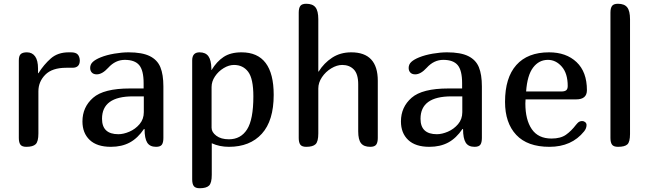

<svg xmlns="http://www.w3.org/2000/svg" viewBox="-20 -780 3452 1020"><path d="M365 -420H332Q257 -420 220.5 -383Q184 -346 184 -295V-71Q184 -28 169.5 -14Q155 0 120 0Q97 0 88.5 -11.5Q80 -23 80 -47V-459Q80 -483 90 -492.5Q100 -502 123 -502Q151 -502 166.5 -480.5Q182 -459 182 -416V-391H184Q213 -437 250 -469.5Q287 -502 345 -502H357Q382 -502 392.5 -491Q403 -480 404 -459Q404 -420 365 -420Z M569 0Q495 0 456.5 -36.5Q418 -73 418 -135Q418 -211 474.5 -260.5Q531 -310 670 -310H743V-338Q743 -406 719.5 -434Q696 -462 643 -462Q593 -462 555 -420Q523 -385 494 -385Q477 -385 468 -394.5Q459 -404 459 -419Q459 -438 473 -451Q487 -464 514 -475Q546 -488 587 -495Q628 -502 663 -502Q735 -502 775.5 -482Q816 -462 832 -423Q848 -384 848 -321V-47Q848 -23 840 -11.5Q832 0 809 0Q776 0 762 -22.5Q748 -45 748 -94L745 -95Q712 -46 669.5 -23Q627 0 569 0ZM522 -149Q522 -67 609 -67Q636 -67 667.5 -80.5Q699 -94 721.5 -120.5Q744 -147 744 -184V-268H686Q522 -268 522 -149Z M1040 -502Q1072 -502 1087 -481.5Q1102 -461 1103 -416V-408H1104Q1131 -453 1168 -477.5Q1205 -502 1263 -502Q1434 -502 1434 -276Q1434 -139 1371 -69.5Q1308 0 1196 0Q1146 0 1105 -19V149Q1105 192 1090.5 206Q1076 220 1041 220Q1018 220 1009.5 208.5Q1001 197 1001 173V-459Q1001 -502 1040 -502ZM1223 -435Q1196 -435 1168 -418Q1140 -401 1122 -374Q1104 -347 1104 -318V-101Q1104 -78 1129 -59Q1154 -40 1196 -40Q1259 -40 1292.5 -92.5Q1326 -145 1326 -268Q1326 -362 1298.5 -398.5Q1271 -435 1223 -435Z M1846 -502Q1987 -502 1987 -351V-47Q1987 -23 1978.5 -11.5Q1970 0 1947 0Q1913 0 1898 -19Q1883 -38 1883 -82V-332Q1883 -387 1859.5 -411Q1836 -435 1798 -435Q1770 -435 1740 -417Q1710 -399 1690.5 -370Q1671 -341 1671 -310V-71Q1671 -28 1656.5 -14Q1642 0 1607 0Q1584 0 1575.5 -11.5Q1567 -23 1567 -47V-713Q1567 -737 1575.5 -748.5Q1584 -760 1607 -760Q1641 -760 1656 -741Q1671 -722 1671 -678V-400H1673Q1701 -445 1744.5 -473.5Q1788 -502 1846 -502Z M2261 0Q2187 0 2148.5 -36.5Q2110 -73 2110 -135Q2110 -211 2166.5 -260.5Q2223 -310 2362 -310H2435V-338Q2435 -406 2411.5 -434Q2388 -462 2335 -462Q2285 -462 2247 -420Q2215 -385 2186 -385Q2169 -385 2160 -394.5Q2151 -404 2151 -419Q2151 -438 2165 -451Q2179 -464 2206 -475Q2238 -488 2279 -495Q2320 -502 2355 -502Q2427 -502 2467.5 -482Q2508 -462 2524 -423Q2540 -384 2540 -321V-47Q2540 -23 2532 -11.5Q2524 0 2501 0Q2468 0 2454 -22.5Q2440 -45 2440 -94L2437 -95Q2404 -46 2361.5 -23Q2319 0 2261 0ZM2214 -149Q2214 -67 2301 -67Q2328 -67 2359.5 -80.5Q2391 -94 2413.5 -120.5Q2436 -147 2436 -184V-268H2378Q2214 -268 2214 -149Z M3073 -137Q3082 -137 3089 -131Q3096 -125 3096 -116Q3096 -98 3083 -82Q3017 0 2899 0Q2782 0 2722.5 -63.5Q2663 -127 2663 -239Q2663 -367 2723 -434.5Q2783 -502 2897 -502Q2988 -502 3043 -450Q3098 -398 3098 -301Q3098 -252 3041 -252H2772Q2771 -244 2771 -230Q2771 -144 2805 -94Q2839 -44 2910 -44Q2958 -44 2986.5 -64Q3015 -84 3040 -117L3048 -126Q3058 -137 3073 -137ZM2775 -294H2962Q2980 -294 2988 -300.5Q2996 -307 2996 -323Q2996 -390 2964.5 -426Q2933 -462 2891 -462Q2843 -462 2812 -421Q2781 -380 2775 -294Z M3263 0Q3240 0 3231.5 -11.5Q3223 -23 3223 -47V-713Q3223 -737 3231.5 -748.5Q3240 -760 3263 -760Q3297 -760 3312 -741Q3327 -722 3327 -678V-68Q3327 -26 3313 -13Q3299 0 3263 0Z"/></svg>

Font: Marmelad for Arash.Academy
Style: Regular
Weight: 400
Designer: Manvel Shmavonyan
Foundry: Cyreal
Version: Version 1.110;Glyphs 3.2 (3202)